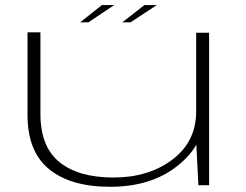

<svg xmlns="http://www.w3.org/2000/svg" viewBox="-20 -710 944 736"><path d="M740.5 0H781.5V-584.5H732V-168.5ZM135 -586H85.5V-269Q85.5 -129 168.2 -61.5Q251 6 402 6Q557.5 6 657.2 -71.8Q757 -149.5 757 -247L732 -283.5Q732 -167 640.8 -98.2Q549.5 -29.5 415 -29.5Q281 -29.5 208 -88.5Q135 -147.5 135 -273ZM449 -624.5H480.5L581 -690.5H533.5ZM287.5 -624.5H319L418 -690.5H370.5Z"/></svg>

Font: Anybody ExtraExpanded ExtraLight
Style: Regular
Weight: 250
Width: 8
Version: Version 1.113;gftools[0.9.25]